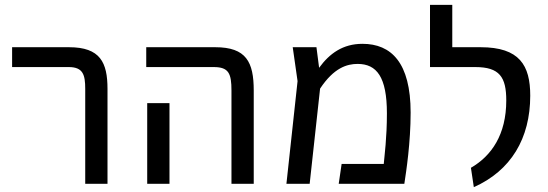

<svg xmlns="http://www.w3.org/2000/svg" viewBox="-20 -759 2265 793"><path d="M30 -482H264C323 -482 332 -450 332 -392V0H424V-392C424 -501 394 -564 265 -564H30Z M584 -564V-482H863C925 -482 936 -455 936 -385V0H1028V-385C1028 -503 997 -564 869 -564ZM588 -333V0H680V-333Z M1163 0H1259L1302 -393C1359 -479 1413 -495 1457 -495C1536 -495 1578 -441 1578 -291C1578 -188 1568 -118 1565 -82H1391L1379 0H1650C1658 -52 1676 -170 1676 -294C1676 -500 1596 -578 1477 -578C1396 -578 1341 -538 1298 -479L1287 -564H1189L1209 -424Z M1756 -482H1943C2043 -482 2071 -441 2071 -344C2071 -203 2010 -115 1925 -66L1937 14C2090 -54 2170 -187 2170 -364C2170 -489 2126 -564 1965 -564H1848V-739H1756Z"/></svg>

Font: FiraGO Unicode
Style: Regular
Weight: 400
Designer: bBox Type
Foundry: bBox Type GmbH
Version: Version 1.001;PS 001.001;hotconv 1.0.88;makeotf.lib2.5.64775